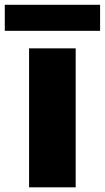

<svg xmlns="http://www.w3.org/2000/svg" viewBox="-58 -802 448 822"><path d="M66.5 0V-595H266V0ZM-37.5 -670V-781.5H370.5V-670Z"/></svg>

Font: Encode Sans SC SemiExpanded ExtraBold
Style: Regular
Weight: 800
Width: 6
Designer: Multiple Designers
Foundry: Impallari Type
Version: Version 3.002